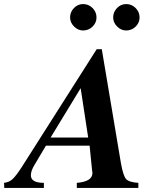

<svg xmlns="http://www.w3.org/2000/svg" viewBox="-88 -925 775 945"><path d="M593 0H290V-25Q367 -31 367 -74Q367 -77 365 -89L353 -208H138L81 -112Q64 -84 64 -62Q64 -25 128 -25V0H-67L-68 -25Q-42 -28 -25 -44.5Q-8 -61 18 -101L388 -683H413L507 -123Q518 -61 532 -44.5Q546 -28 593 -25ZM346 -248 309 -491 161 -248ZM599 -839Q599 -813 579.5 -794Q560 -775 533 -775Q508 -775 488.5 -794.5Q469 -814 469 -839Q469 -866 488 -885.5Q507 -905 533 -905Q560 -905 579.5 -885.5Q599 -866 599 -839ZM387 -839Q387 -813 367.5 -794Q348 -775 321 -775Q296 -775 276.5 -794.5Q257 -814 257 -839Q257 -866 276 -885.5Q295 -905 321 -905Q348 -905 367.5 -885.5Q387 -866 387 -839Z"/></svg>

Font: STIX
Style: Bold Italic
Weight: 700
Italic angle: -16.33°
Designer: MicroPress Inc., with final additions and corrections provided by Coen Hoffman, Elsevier (retired)
Version: Version 1.1.1